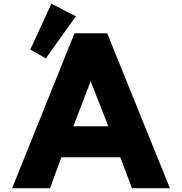

<svg xmlns="http://www.w3.org/2000/svg" viewBox="-20 -1002 969 1022"><path d="M141.2 -738.3 223.9 -691.3 383.8 -915.2 253.5 -982.4ZM550.5 -825H376.5L44.5 0H246.5L306.5 -165H620.5L682.5 0H884.5ZM556.5 -330H370.5L462.5 -570Z"/></svg>

Font: Sztylet
Style: Bd
Weight: 700
Foundry: Cannot Into Space Fonts, PlusOne Fonts
Version: Version 0.12